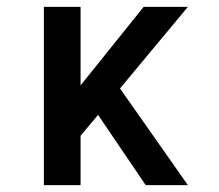

<svg xmlns="http://www.w3.org/2000/svg" viewBox="-20 -540 640 560"><path d="M108 0V-520H215V-291L399 -520H528L330 -282L528 0H405L266 -205L215 -144V0Z"/></svg>

Font: Iosevka Etoile Semibold
Style: Regular
Weight: 600
Designer: Belleve Invis
Foundry: Belleve Invis
Version: Version 22.1.2; ttfautohint (v1.8.4)